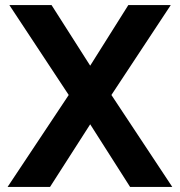

<svg xmlns="http://www.w3.org/2000/svg" viewBox="-20 -740 712 760"><path d="M178 0 337 -248 495 0H662L421 -364L656 -720H488L337 -480L184 -720H17L252 -364L10 0Z"/></svg>

Font: Manrope ExtraBold
Style: Regular
Weight: 800
Designer: Mikhail Sharanda
Foundry: Mikhail Sharanda
Version: Version 4.505